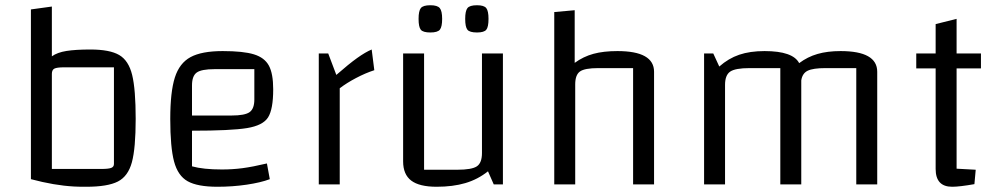

<svg xmlns="http://www.w3.org/2000/svg" viewBox="-20 -704 3814 733"><path d="M498 -250Q498 -138 483.5 -84.5Q469 -31 430 -11Q391 9 309 9Q276 9 262 8Q188 4 98 -20V-668L178 -679V-489Q199 -504 234 -509.5Q269 -515 325 -515Q399 -515 435 -494Q471 -473 484.5 -418Q498 -363 498 -250ZM415 -447H225Q197 -447 187.5 -442Q178 -437 178 -422V-59H367Q394 -59 404.5 -63Q415 -67 415 -78Z M999 -80 1010 -20Q976 -7 922 1Q868 9 810 9Q734 9 696.5 -12Q659 -33 644.5 -87.5Q630 -142 630 -250Q630 -353 647.5 -408Q665 -463 707.5 -486Q750 -509 830 -509Q909 -509 949.5 -496.5Q990 -484 1006.5 -453.5Q1023 -423 1023 -363Q1023 -287 1003.5 -256Q984 -225 923 -215Q862 -205 713 -205V-69Q756 -57 827 -57Q868 -57 906 -62Q944 -67 999 -80ZM713 -378V-263H864Q915 -263 933 -276Q951 -289 951 -324V-440H799Q749 -440 731 -427Q713 -414 713 -378Z M1264 -418Q1312 -460 1343.5 -482.5Q1375 -505 1399 -515L1409 -436Q1375 -425 1339 -406Q1303 -387 1277 -367V0H1197V-500H1233Z M1900 0H1865L1843 -50Q1804 -19 1756.5 -5Q1709 9 1647 9Q1581 9 1550 -14.5Q1519 -38 1519 -88V-500H1599V-56H1726Q1781 -56 1800.5 -69Q1820 -82 1820 -120V-500H1900ZM1578 -632Q1578 -662 1586.5 -673Q1595 -684 1623 -684Q1650 -684 1659 -673Q1668 -662 1668 -632Q1668 -602 1659.5 -591Q1651 -580 1623 -580Q1595 -580 1586.5 -590.5Q1578 -601 1578 -632ZM1756 -632Q1756 -662 1764.5 -673Q1773 -684 1801 -684Q1828 -684 1836.5 -673Q1845 -662 1845 -632Q1845 -601 1836.5 -590.5Q1828 -580 1801 -580Q1773 -580 1764.5 -590.5Q1756 -601 1756 -632Z M2096 -658 2174 -665V-464Q2207 -488 2245.5 -498.5Q2284 -509 2337 -509Q2477 -509 2477 -430V0H2397V-444H2264Q2212 -444 2194 -431Q2176 -418 2176 -382V0H2096Z M3329 -430V0H3249V-444H3132Q3084 -444 3063.5 -434Q3043 -424 3039 -397V0H2959V-444H2842Q2787 -444 2767.5 -430.5Q2748 -417 2748 -380V0H2668V-500H2703L2726 -450Q2761 -481 2802 -495Q2843 -509 2899 -509Q3007 -509 3031 -463Q3063 -487 3101 -498Q3139 -509 3189 -509Q3329 -509 3329 -430Z M3632 -443V-60Q3696 -56 3705 -56L3700 -1Q3643 9 3615 9Q3552 9 3552 -59V-443H3478V-500H3552V-612L3632 -632V-500H3725V-443Z"/></svg>

Font: Changa Light
Style: Regular
Weight: 300
Designer: Eduardo Rodriguez Tunni
Foundry: Eduardo Rodriguez Tunni
Version: Version 2.002; ttfautohint (v1.5) -l 8 -r 50 -G 110 -x 14 -H